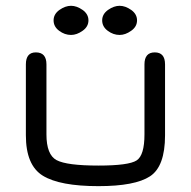

<svg xmlns="http://www.w3.org/2000/svg" viewBox="-20 -636 651 656"><path d="M222.7 -516.6C235.7 -516.6 248.9 -521.3 262.2 -530.8C275.6 -540.2 282.2 -552.1 282.2 -566.4C282.2 -580.7 275.6 -592.6 262.2 -602.1C248.9 -611.5 235.7 -616.2 222.7 -616.2C209.6 -616.2 196.5 -611.5 183.1 -602.1C169.8 -592.6 163.1 -580.7 163.1 -566.4C163.1 -552.1 169.4 -540.2 182.1 -530.8C194.8 -521.3 208.3 -516.6 222.7 -516.6ZM388.7 -516.6C401.7 -516.6 414.9 -521.3 428.2 -530.8C441.6 -540.2 448.2 -552.1 448.2 -566.4C448.2 -580.7 441.6 -592.6 428.2 -602.1C414.9 -611.5 401.7 -616.2 388.7 -616.2C375.7 -616.2 362.5 -611.5 349.1 -602.1C335.8 -592.6 329.1 -580.7 329.1 -566.4C329.1 -552.1 335.4 -540.2 348.1 -530.8C360.8 -521.3 374.3 -516.6 388.7 -516.6ZM316.4 0C399.7 0 458.5 -11.2 492.7 -33.7C526.9 -56.2 543.9 -102.9 543.9 -173.8V-416C543.9 -443.4 532.2 -457 508.8 -457C485.4 -457 473.6 -443.4 473.6 -416V-176.8C473.6 -129.2 464.7 -99.6 446.8 -87.9C428.9 -76.2 385.4 -70.3 316.4 -70.3C244.1 -70.3 196.5 -76.5 173.3 -88.9C150.2 -101.2 138.7 -130.5 138.7 -176.8V-416C138.7 -443.4 126.6 -457 102.5 -457C79.8 -457 68.4 -443.4 68.4 -416V-173.8C68.4 -105.5 87.7 -59.4 126.5 -35.6C165.2 -11.9 228.5 0 316.4 0Z"/></svg>

Font: Jura
Style: DemiBold
Weight: 600
Version: Version 2.5.1